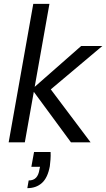

<svg xmlns="http://www.w3.org/2000/svg" viewBox="-20 -740 553 998"><path d="M349 0 146 -276 402 -501H512L209 -246L218 -310L451 0ZM25 0 153 -720H237L109 0ZM122 238 129 198Q154 198 167.5 183.5Q181 169 185 141L188 127H143L157 50H243Q244 70 242.5 89Q241 108 239 124Q228 184 198 211Q168 238 122 238Z"/></svg>

Font: DM Sans 18pt
Style: Italic
Weight: 400
Italic angle: -10°
Designer: Colophon Foundry, Jonny Pinhorn
Foundry: Colophon Foundry
Version: Version 4.004;gftools[0.9.30]